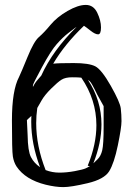

<svg xmlns="http://www.w3.org/2000/svg" viewBox="-20 -723 542 777"><path d="M57.1 -411.6C37.9 -375.5 28.3 -316.7 28.3 -235.4C28.3 -154 29.5 -105.6 32 -90.1C34.4 -74.6 39.4 -61 46.9 -49.3C70.6 -13.8 109.9 10.7 164.6 24.4C191.2 30.9 215.1 34.2 236.1 34.2C257.1 34.2 290 28.9 334.7 18.3C379.5 7.7 408.5 -8.4 421.9 -30C435.2 -51.7 446.9 -86.5 456.8 -134.5C466.7 -182.5 471.7 -215.3 471.7 -232.7C471.7 -250.1 470.7 -267.3 468.8 -284.2C466.8 -301.1 453.4 -331.5 428.5 -375.5C403.6 -419.4 382.6 -445.8 365.7 -454.6C348.5 -463.4 319.3 -467.8 278.3 -467.8C237.3 -467.8 209.6 -467 195.3 -465.3C226.2 -517.7 267.7 -568.8 319.8 -618.7C325 -615.4 333.9 -608.8 346.4 -598.9C359 -588.9 369.1 -584 377 -584C384.8 -584 388.7 -593.3 388.7 -612.1C388.7 -630.8 383.6 -650.6 373.5 -671.6C363.4 -692.6 348 -703.1 327.1 -703.1C306.3 -703.1 281.7 -694.9 253.2 -678.5C224.7 -662 201.7 -643.3 184.3 -622.3C166.9 -601.3 151.4 -585 137.7 -573.2C124 -561.5 108.6 -534.7 91.6 -492.9C74.5 -451.1 63 -424 57.1 -411.6ZM210 -544.9C225.9 -562.8 241.3 -577.6 256.1 -589.1C270.9 -600.7 280 -607.6 283.4 -609.9L290 -614.3C225.3 -550.5 177.6 -484.7 147 -417C145 -414.4 140.3 -408.9 132.8 -400.6C125.3 -392.3 118.8 -382.5 113.3 -371.1V-377.9C113.3 -381.5 125.4 -405.8 149.7 -450.7C173.9 -495.6 194 -527 210 -544.9ZM106.9 -253.9C106.6 -246.1 106.4 -238.3 106.4 -230.5C106.4 -170.6 118.3 -109.2 142.1 -46.4C125.8 -57.5 113.5 -71.1 105.2 -87.4C96.9 -103.7 92.4 -133.1 91.8 -175.8L88.9 -237.3ZM309.1 -408.7C349.8 -348.8 370.1 -284.7 370.1 -216.3C370.1 -164.6 358.6 -110.4 335.4 -53.7V-53.2C335.1 -51.9 337.1 -51.3 341.3 -51.3H344.2C340 -48.3 334.1 -45.2 326.7 -41.7C319.2 -38.3 304.4 -34.6 282.5 -30.5C260.5 -26.4 239.8 -24.4 220.5 -24.4C201.1 -24.4 182.5 -27.8 164.6 -34.7C139.2 -99.4 126.5 -162.8 126.5 -224.6C126.5 -245.1 127.9 -265.6 130.9 -286.1C134.1 -291.7 139.9 -301.8 148.2 -316.4C156.5 -331.1 169.5 -347.2 187.3 -364.7C205 -382.3 219 -394.3 229.2 -400.6C239.5 -407 253.6 -410.2 271.5 -410.2C289.4 -410.2 301.9 -409.7 309.1 -408.7ZM399.4 -210.9C399.4 -162.8 397.5 -130.9 393.8 -115.2C390.1 -99.6 384 -87.6 375.5 -79.1C367 -70.6 361.2 -64.9 357.9 -62C379.7 -117.4 390.6 -169.9 390.6 -219.7C390.6 -284.2 372.4 -344.2 335.9 -399.9C336.3 -399.9 338.8 -397.9 343.5 -394C348.2 -390.1 358.2 -372.2 373.5 -340.3L399.4 -293.5Z"/></svg>

Font: Drukaatie burti
Style: Regular
Weight: 400
Version: Version 0.14.4